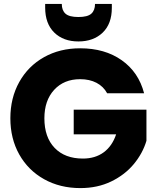

<svg xmlns="http://www.w3.org/2000/svg" viewBox="-20 -957 802 982"><path d="M528 -480Q509 -515 473.5 -533.5Q438 -552 390 -552Q307 -552 257 -497.5Q207 -443 207 -352Q207 -255 259.5 -200.5Q312 -146 404 -146Q467 -146 510.5 -178Q554 -210 574 -270H357V-396H729V-237Q710 -173 664.5 -118Q619 -63 549 -29Q479 5 391 5Q287 5 205.5 -40.5Q124 -86 78.5 -167Q33 -248 33 -352Q33 -456 78.5 -537.5Q124 -619 205 -664.5Q286 -710 390 -710Q516 -710 602.5 -649Q689 -588 717 -480ZM381 -745Q304 -745 257.5 -790.5Q211 -836 211 -918V-937H296Q296 -904 315 -887Q334 -870 381 -870Q428 -870 447 -887Q466 -904 466 -937H552V-917Q552 -835 505 -790Q458 -745 381 -745Z"/></svg>

Font: Poppins A&M
Style: Bold-A&M
Weight: 700
Designer: Ninad Kale (Devanagari), Jonny Pinhorn (Latin)
Foundry: Indian Type Foundry
Version: 4.004